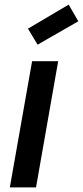

<svg xmlns="http://www.w3.org/2000/svg" viewBox="-20 -818 362 838"><path d="M22.9 0 120.1 -550.8H233.9L137.2 0ZM279.8 -797.9 321.8 -725.1 144 -623 102.1 -692.9Z"/></svg>

Font: SVN-Poppins Medium
Style: Italic
Weight: 500
Italic angle: -10°
Designer: Ninad Kale (Devanagari), Jonny Pinhorn (Latin)
Foundry: Indian Type Foundry
Version: Version 3.002 2017